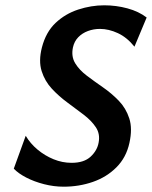

<svg xmlns="http://www.w3.org/2000/svg" viewBox="-20 -691 573 724"><path d="M220 13Q183 13 146 3.5Q109 -6 79 -21.5Q49 -37 32 -55L77 -179Q94 -150 121.5 -127Q149 -104 182 -90.5Q215 -77 250 -77Q297 -77 322 -100.5Q347 -124 352 -154Q358 -186 341.5 -211Q325 -236 295.5 -258.5Q266 -281 234 -304.5Q202 -328 175.5 -356.5Q149 -385 137 -423Q125 -461 138 -512Q153 -570 189.5 -604.5Q226 -639 275 -655Q324 -671 373 -671Q418 -671 460.5 -659.5Q503 -648 533 -625L487 -515Q459 -550 424.5 -566Q390 -582 357 -582Q333 -582 311.5 -574Q290 -566 275 -550.5Q260 -535 255 -512Q248 -478 263.5 -452.5Q279 -427 307.5 -405.5Q336 -384 368.5 -361.5Q401 -339 428 -311Q455 -283 467.5 -244.5Q480 -206 468 -152Q456 -97 419 -60Q382 -23 330 -5Q278 13 220 13Z"/></svg>

Font: Ysabeau Infant
Style: Bold Italic
Weight: 700
Italic angle: -12°
Designer: Christian Thalmann (Catharsis Fonts)
Version: Version 2.001;gftools[0.9.30]; featfreeze: ss01,ss02,lnum